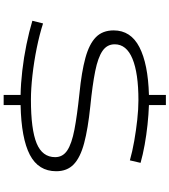

<svg xmlns="http://www.w3.org/2000/svg" viewBox="43 -888 950 1077"><g transform="rotate(90 518.5 -350.0)"><path d="M513 105V10Q451 9 377 0.5Q303 -8 230 -23Q157 -38 97 -56L112 -116Q174 -96 250.5 -80.5Q327 -65 403 -56.5Q479 -48 539 -48Q707 -48 784.5 -80Q862 -112 862 -184Q862 -227 824 -252Q786 -277 707.5 -292Q629 -307 506 -320Q384 -332 305.5 -353.5Q227 -375 189 -412.5Q151 -450 151 -512Q151 -608 245 -656.5Q339 -705 513 -710V-805H570V-710Q623 -708 680 -702Q737 -696 792.5 -686Q848 -676 894 -663L880 -603Q831 -617 771 -627.5Q711 -638 651.5 -644.5Q592 -651 543 -651Q391 -651 310 -617.5Q229 -584 229 -518Q229 -475 266 -449.5Q303 -424 380 -408.5Q457 -393 577 -381Q703 -368 783.5 -346.5Q864 -325 902.5 -288Q941 -251 941 -190Q941 -90 849 -42Q757 6 570 10V105Z"/></g></svg>

Font: Georama ExtraExtended Light
Style: Regular
Weight: 300
Width: 8
Designer: Jean-Baptiste Levee
Foundry: Production Type
Version: Version 1.000